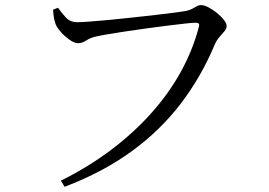

<svg xmlns="http://www.w3.org/2000/svg" viewBox="-20 -703 1040 741"><path d="M214.8 -5.6Q322.7 -59.4 410.4 -125.8Q498 -192.2 565.4 -268Q632.7 -343.8 678.4 -426.9Q724 -509.9 747.1 -597.6Q750.5 -609.5 746.5 -612.4Q742.6 -615.3 734.6 -615.3Q724.1 -615.3 695.8 -612.2Q667.5 -609.1 628.8 -604.3Q590.1 -599.5 547.7 -593.7Q505.3 -587.8 465.6 -581.9Q425.8 -576 395.1 -570.7Q364.4 -565.4 350.4 -562Q329.6 -557.7 313.3 -547Q296.9 -536.3 281.9 -536.3Q267 -536.3 248.6 -549.3Q230.2 -562.3 215.1 -579.2Q200.1 -596.2 195.1 -608.7Q190.9 -619.8 188.5 -632.5Q186.1 -645.1 184.8 -665.7L203.9 -673.1Q216.2 -655 233.6 -636.2Q251 -617.3 277.4 -617.3Q291.7 -617.3 324.5 -619.6Q357.3 -621.9 401.3 -626.1Q445.3 -630.3 492.2 -635.5Q539 -640.7 582 -645.5Q625 -650.2 656.5 -654.6Q688 -659 699.7 -661.2Q712.8 -664.1 722.2 -669.3Q731.6 -674.6 739.6 -679Q747.7 -683.4 755.8 -683.4Q767.3 -683.4 783.6 -675.2Q800 -667 816.3 -653.8Q832.5 -640.7 843.6 -626.9Q854.7 -613.2 854.7 -603Q854.7 -592.4 846 -582.2Q837.2 -571.9 826.7 -560Q816.3 -548.1 808.8 -531.3Q756.7 -406.5 677.6 -303Q598.5 -199.4 487.9 -118.9Q377.4 -38.4 229.5 17.9Z"/></svg>

Font: Noto Serif SC ExtraLight
Style: Regular
Weight: 200
Designer: Ryoko NISHIZUKA 西塚涼子 (kana & ideographs); Frank Grießhammer (Latin, Greek & Cyrillic); Wenlong ZHANG 张文龙 (bopomofo); San
Foundry: Adobe
Version: Version 2.002-H1;hotconv 1.1.0;makeotfexe 2.6.0